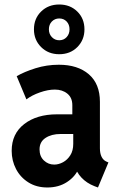

<svg xmlns="http://www.w3.org/2000/svg" viewBox="-20 -830 531 858"><path d="M191.8 7.8Q142.9 7.8 107.1 -14.8Q71.2 -37.3 51.7 -74.6Q32.2 -111.9 32.2 -156Q32.2 -232.4 88.3 -275.7Q144.4 -319.1 234.8 -319.1H322.6V-231.2H250.5Q210.2 -231.2 183.5 -213.7Q156.7 -196.3 156.7 -162.3Q156.7 -131.3 176.2 -112.9Q195.7 -94.5 222.2 -94.5Q242.2 -94.5 261.9 -105.2Q281.5 -115.9 294.4 -136.5Q307.3 -157 307.3 -187.2V-252.3L303.2 -275.7V-360.2Q303.2 -393.5 280.9 -411.6Q258.7 -429.7 225.1 -429.7Q194.3 -429.7 158.2 -417Q122 -404.3 98 -385.9L54.6 -489.6Q89 -509.5 138.9 -525.1Q188.9 -540.7 243 -540.7Q327.4 -540.7 377 -498Q426.5 -455.2 426.5 -375.2V-167.2Q426.5 -144.5 433.9 -129.5Q441.3 -114.5 454.6 -108.4L464.5 -104.1L417.8 7.8L402.2 2Q367.1 -11.6 343.8 -36.6Q320.5 -61.7 316.8 -86.3L346.9 -62.4H291.1L331.4 -77.1Q316.8 -41 279.6 -16.6Q242.5 7.8 191.8 7.8ZM244.6 -587.7Q195.8 -587.7 163.8 -619.6Q131.7 -651.5 131.7 -698.8Q131.7 -747.2 163.8 -778.5Q195.8 -809.9 244.6 -809.9Q293.4 -809.9 325.4 -778.5Q357.4 -747.2 357.4 -698.8Q357.4 -651.5 325.6 -619.6Q293.8 -587.7 244.6 -587.7ZM244.6 -650.1Q265 -650.1 277.8 -664.1Q290.7 -678.2 290.7 -698.8Q290.7 -720.4 277.7 -734Q264.8 -747.5 244.6 -747.5Q225.2 -747.5 211.8 -734Q198.5 -720.4 198.5 -698.8Q198.5 -678.2 211.8 -664.1Q225.2 -650.1 244.6 -650.1Z"/></svg>

Font: Reddit Sans Condensed
Style: Regular
Weight: 400
Designer: Stephen Hutchings
Foundry: Reddit
Version: Version 1.014